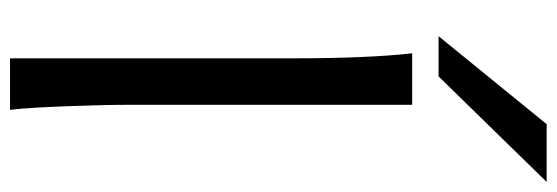

<svg xmlns="http://www.w3.org/2000/svg" viewBox="-374 -708 1082 373"><g transform="rotate(90 166.5 -521.0)"><path d="M183.1 -231.9Q183.1 -208.5 183.8 -176.8Q184.6 -145 185.8 -112.3Q187 -79.6 188.7 -49.8Q190.4 -20 192.9 0H92.8V-551.8Q92.8 -623 90.3 -680.9Q87.9 -738.8 83 -781.2H183.1ZM333 -1042.5 127.9 -832.5H49.8L220.7 -1042.5Z"/></g></svg>

Font: Andika Basic
Style: Regular
Weight: 400
Designer: Annie Olsen & Victor Gaultney
Foundry: SIL International
Version: Version 1.000